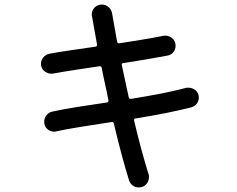

<svg xmlns="http://www.w3.org/2000/svg" viewBox="-20 -797 1040 843"><path d="M853 -368Q853 -354 844.5 -342.5Q836 -331 821 -326Q771 -313 707.5 -300.5Q644 -288 576 -277Q567 -277 569 -267Q584 -203 600 -143.5Q616 -84 632 -33Q634 -29 634 -25.5Q634 -22 634 -18Q634 -2 622 12Q610 26 589 26Q575 26 563.5 18Q552 10 547 -4Q530 -58 513 -122Q496 -186 480 -254Q478 -263 469 -261Q399 -250 335 -240Q271 -230 226 -220Q223 -219 217 -219Q200 -219 187 -231Q174 -243 174 -262Q174 -278 184 -291Q194 -304 210 -307Q259 -318 320.5 -327.5Q382 -337 449 -347Q457 -348 456 -357Q449 -394 441 -429Q433 -464 427 -498Q425 -508 416 -506Q361 -498 309 -490Q257 -482 213 -474Q194 -471 177 -483Q160 -495 160 -516Q160 -533 170.5 -545.5Q181 -558 197 -561Q240 -569 291.5 -576.5Q343 -584 399 -592Q407 -593 406 -602Q399 -638 394 -669Q389 -700 384 -725Q383 -728 383 -734Q383 -751 395.5 -764Q408 -777 427 -777Q443 -777 456 -766.5Q469 -756 472 -739Q477 -714 482 -682.5Q487 -651 494 -615Q496 -605 505 -607Q556 -615 605 -623Q654 -631 698 -640Q718 -643 734.5 -630.5Q751 -618 751 -596Q751 -581 741.5 -568.5Q732 -556 716 -553Q673 -545 623.5 -536.5Q574 -528 522 -520Q513 -520 515 -510L545 -371Q547 -361 556 -363Q624 -374 686 -386Q748 -398 796 -411Q799 -412 802 -412Q805 -412 807 -412Q825 -412 839 -400Q853 -388 853 -368Z"/></svg>

Font: Kiwi Maru Medium
Style: Regular
Weight: 500
Designer: Hiroki-Chan
Version: Version 1.100